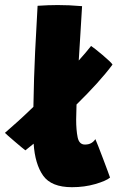

<svg xmlns="http://www.w3.org/2000/svg" viewBox="-114 -738 476 779"><path d="M332.5 -17.5Q316.5 -4 272.5 8.8Q228.5 21.5 178 21.5Q94.5 21.5 61.2 -25.2Q28 -72 22.5 -155Q4.5 -140 -11 -128Q-14.5 -130.5 -27 -140.8Q-39.5 -151 -54.2 -163.8Q-69 -176.5 -80.5 -186.5Q-92 -196.5 -94 -199Q-71 -218.5 -41 -245.8Q-11 -273 21.5 -304.5Q23.5 -425.5 28.5 -528.2Q33.5 -631 38.5 -714.5Q83 -717.5 120 -717.5Q143.5 -717.5 166.8 -716.5Q190 -715.5 219 -713Q216 -662.5 212.5 -605.2Q209 -548 205.5 -492.5Q236.5 -527 255.5 -551.5Q260.5 -548.5 273.8 -538Q287 -527.5 302.2 -514.8Q317.5 -502 329 -491Q340.5 -480 342.5 -476Q317 -441.5 278.8 -399.2Q240.5 -357 196.5 -314Q195 -272.5 195 -253Q195 -210.5 201 -181Q207 -151.5 230.5 -151.5Q246 -151.5 256.2 -157.5Q266.5 -163.5 273 -173.5Q276.5 -166 285.2 -143.5Q294 -121 304.2 -94Q314.5 -67 322.5 -45.2Q330.5 -23.5 332.5 -17.5Z"/></svg>

Font: Grandstander Black
Style: Regular
Weight: 900
Designer: Tyler Finck
Foundry: Etcetera Type Co
Version: Version 1.200; ttfautohint (v1.8.3)